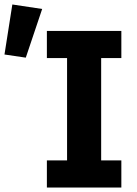

<svg xmlns="http://www.w3.org/2000/svg" viewBox="-36 -836 611 856"><path d="M505 0H173V-121H263V-577H173V-698H505V-577H415V-121H505ZM152 -796 79 -579 -16 -593 19 -816Z"/></svg>

Font: IBM Plex Sans Var
Style: Regular
Weight: 400
Designer: Mike Abbink, Paul van der Laan, Pieter van Rosmalen
Foundry: Bold Monday
Version: Version 3.000